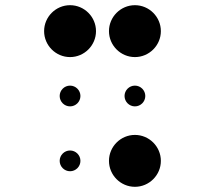

<svg xmlns="http://www.w3.org/2000/svg" viewBox="-20 -670 790 740"><path d="M150 -550C150 -495 195 -450 250 -450C305 -450 350 -495 350 -550C350 -605 305 -650 250 -650C195 -650 150 -605 150 -550ZM210 -300C210 -278 228 -260 250 -260C272 -260 290 -278 290 -300C290 -322 272 -340 250 -340C228 -340 210 -322 210 -300ZM210 -50C210 -28 228 -10 250 -10C272 -10 290 -28 290 -50C290 -72 272 -90 250 -90C228 -90 210 -72 210 -50ZM400 -550C400 -495 445 -450 500 -450C555 -450 600 -495 600 -550C600 -605 555 -650 500 -650C445 -650 400 -605 400 -550ZM460 -300C460 -278 478 -260 500 -260C522 -260 540 -278 540 -300C540 -322 522 -340 500 -340C478 -340 460 -322 460 -300ZM400 -50C400 5 445 50 500 50C555 50 600 5 600 -50C600 -105 555 -150 500 -150C445 -150 400 -105 400 -50Z"/></svg>

Font: APH Braille Shadows
Style: Regular
Weight: 400
Designer: M R Gray
Version: Version 1.1